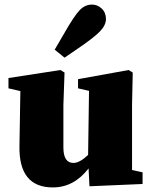

<svg xmlns="http://www.w3.org/2000/svg" viewBox="-20 -804 657 839"><path d="M322 -593 262 -552 219 -587 261 -659Q305 -736 328.5 -760Q352 -784 382 -784Q406 -784 424.5 -766.5Q443 -749 443 -721Q443 -694 417 -667Q391 -640 322 -593ZM557 -61 603 -51V0L371 10L367 -68Q303 15 211 15Q62 15 65 -165L69 -406L17 -418V-463L244 -498L262 -487L257 -345V-160Q257 -92 301 -92Q328 -92 365 -127L369 -407L321 -418V-458L542 -498L560 -487L557 -345Z"/></svg>

Font: TypoPRO Source Serif Pro
Style: Regular
Weight: 900
Designer: Frank Grießhammer
Foundry: Adobe Systems Incorporated
Version: Version 1.017;PS 1.0;hotconv 1.0.79;makeotf.lib2.5.61930